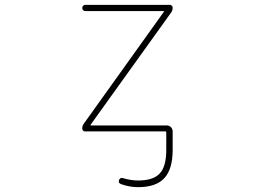

<svg xmlns="http://www.w3.org/2000/svg" viewBox="-20 -565 1040 790"><path d="M547.9 205.1Q512.7 205.1 477.5 192.4Q465.8 187.5 469.7 175.8Q474.6 164.1 486.3 168Q519.5 177.7 547.9 177.7Q610.4 177.7 637.2 148.9Q664.1 120.1 664.1 52.7V-19.5Q664.1 -24.4 660.2 -24.4H329.1Q325.2 -24.4 321.8 -27.8Q318.4 -31.2 318.4 -36.1Q318.4 -47.9 325.2 -56.6L654.3 -516.6Q657.2 -519.5 652.3 -519.5H330.1Q325.2 -519.5 321.8 -523.4Q318.4 -527.3 318.4 -532.2Q318.4 -537.1 321.8 -541Q325.2 -544.9 330.1 -544.9H679.7Q683.6 -544.9 687 -541.5Q690.4 -538.1 690.4 -533.2Q690.4 -521.5 683.6 -512.7L353.5 -52.7Q350.6 -48.8 355.5 -48.8H666Q676.8 -48.8 683.6 -41.5Q690.4 -34.2 690.4 -24.4V52.7Q690.4 130.9 656.2 168Q622.1 205.1 547.9 205.1Z"/></svg>

Font: Rounded-X Mgen+ 1mn thin
Style: Regular
Weight: 100
Designer: [Source Han Sans]
Ryoko NISHIZUKA  (kana & ideographs); Paul D. Hunt (Latin, Greek & Cyrillic); Wenlong ZHANG  (bopomofo
Version: Version 1.059.20150602